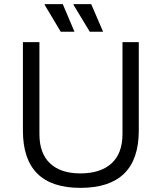

<svg xmlns="http://www.w3.org/2000/svg" viewBox="-20 -888 775 920"><path d="M410.2 -735.8 332 -865.2 333 -868.2H417L474.1 -735.8ZM271 -735.8 193.8 -865.2 194.8 -868.2H280.8L336.9 -735.8ZM365.2 12.2Q89.8 12.2 89.8 -262.2V-686H168.9V-246.1Q168.9 -152.8 220 -105Q271 -57.1 365.2 -57.1Q461.4 -57.1 514.2 -105Q566.9 -152.8 566.9 -246.1V-686H645V-262.2Q645 12.2 365.2 12.2Z"/></svg>

Font: Archivo Light
Style: Regular
Weight: 300
Designer: Hector Gatti
Foundry: Omnibus-Type
Version: Version 2.001